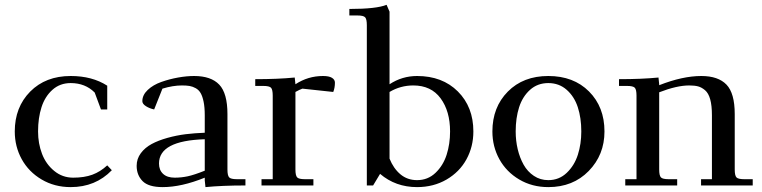

<svg xmlns="http://www.w3.org/2000/svg" viewBox="-20 -766 3147 793"><path d="M41 -223.1Q41 -323.2 104.7 -387.7Q168.5 -452.1 272 -452.1Q360.8 -452.1 422.9 -412.1V-314H397L371.1 -383.8Q332 -422.9 272 -422.9Q227.5 -422.9 196.5 -395Q165.5 -367.2 151.4 -323Q137.2 -278.8 137.2 -223.1Q137.2 -173.3 153.6 -130.6Q169.9 -87.9 203.9 -60.1Q237.8 -32.2 282.2 -32.2Q328.1 -32.2 361.3 -44.4Q394.5 -56.6 422.9 -83L441.9 -63Q374.5 6.8 272 6.8Q205.1 6.8 151.9 -24.7Q98.6 -56.2 69.8 -108.4Q41 -160.6 41 -223.1Z M544.4 -81.1Q544.4 -109.9 561.5 -133.1Q578.6 -156.2 606.2 -171.1Q633.8 -186 671.4 -196.5Q709 -207 746.8 -211.7Q784.7 -216.3 825.7 -217.8V-290Q825.7 -322.8 821 -345.5Q816.4 -368.2 808.8 -381.3Q801.3 -394.5 788.6 -401.6Q775.9 -408.7 763.2 -410.9Q750.5 -413.1 731.4 -413.1Q694.3 -413.1 650.9 -399.9L616.7 -314Q597.7 -317.9 582.8 -327.4Q567.9 -336.9 567.9 -348.1Q567.9 -373.5 590.1 -394.5Q612.3 -415.5 646.2 -427.5Q680.2 -439.5 715.6 -445.8Q751 -452.1 781.7 -452.1Q851.6 -452.1 885.5 -416.5Q919.4 -380.9 919.4 -294.9V-65.9Q919.4 -41 926.5 -33.4Q933.6 -25.9 958.5 -25.9H993.7V0Q898.4 0 828.6 6.8L825.7 -21V-32.2Q729.5 6.8 651.9 6.8Q593.3 6.8 568.8 -18.1Q544.4 -43 544.4 -81.1ZM636.7 -90.8Q636.7 -63.5 653.6 -47.9Q670.4 -32.2 701.7 -32.2Q728.5 -32.2 755.1 -37.8Q781.7 -43.5 825.7 -61V-190.9Q636.7 -185.1 636.7 -90.8Z M1034.2 -411.1V-439Q1127.4 -439 1197.3 -445.8L1200.2 -418Q1252 -452.1 1314 -452.1Q1338.9 -452.1 1351.1 -444.6Q1363.3 -437 1363.3 -424.8Q1363.3 -403.3 1356.4 -386.2L1229 -399.9Q1217.8 -396 1200.2 -386.2V-65.9Q1200.2 -41 1207.3 -33.4Q1214.4 -25.9 1239.3 -25.9H1274.4V0H1060.1V-25.9H1106.4V-371.1Q1106.4 -396 1099.4 -403.6Q1092.3 -411.1 1067.4 -411.1Z M1422.9 -702.1V-729Q1534.7 -729 1576.7 -746.1L1588.9 -717.8V-418Q1640.6 -452.1 1702.6 -452.1Q1807.1 -452.1 1871.1 -388.2Q1935.1 -324.2 1935.1 -223.1Q1935.1 -160.2 1906.5 -107.9Q1877.9 -55.7 1824.2 -24.4Q1770.5 6.8 1702.6 6.8Q1613.8 6.8 1549.8 -47.9L1521 0H1495.1V-662.1Q1495.1 -687 1488 -694.6Q1481 -702.1 1456.1 -702.1ZM1588.9 -110.8Q1605 -70.3 1633.8 -46.1Q1662.6 -22 1702.6 -22Q1747.1 -22 1778.8 -52.2Q1810.5 -82.5 1824.7 -127Q1838.9 -171.4 1838.9 -223.1Q1838.9 -306.6 1799.8 -359.9Q1760.7 -413.1 1687 -413.1Q1634.3 -413.1 1588.9 -386.2Z M2013.7 -223.1Q2013.7 -323.2 2077.4 -387.7Q2141.1 -452.1 2244.6 -452.1Q2349.1 -452.1 2412.8 -388.2Q2476.6 -324.2 2476.6 -223.1Q2476.6 -126.5 2411.6 -59.8Q2346.7 6.8 2244.6 6.8Q2177.7 6.8 2124.5 -24.7Q2071.3 -56.2 2042.5 -108.4Q2013.7 -160.6 2013.7 -223.1ZM2109.9 -223.1Q2109.9 -185.1 2118.2 -149.9Q2126.5 -114.7 2142.6 -85.9Q2158.7 -57.1 2185.1 -39.6Q2211.4 -22 2244.6 -22Q2289.1 -22 2320.8 -52.2Q2352.5 -82.5 2366.7 -127Q2380.9 -171.4 2380.9 -223.1Q2380.9 -278.8 2366.5 -323Q2352.1 -367.2 2320.6 -395Q2289.1 -422.9 2244.6 -422.9Q2200.2 -422.9 2169.2 -395Q2138.2 -367.2 2124 -323Q2109.9 -278.8 2109.9 -223.1Z M2536.6 -411.1V-439Q2629.9 -439 2699.7 -445.8L2702.6 -418V-414.1Q2799.3 -452.1 2876.5 -452.1Q2946.3 -452.1 2980.5 -416.5Q3014.6 -380.9 3014.6 -294.9V-65.9Q3014.6 -41 3021.7 -33.4Q3028.8 -25.9 3053.7 -25.9H3088.9V0H2875.5V-25.9H2920.4V-290Q2920.4 -330.1 2913.3 -355.7Q2906.2 -381.3 2892.1 -393.3Q2877.9 -405.3 2863.3 -409.2Q2848.6 -413.1 2826.7 -413.1Q2775.4 -413.1 2702.6 -384.8V-65.9Q2702.6 -41 2709.7 -33.4Q2716.8 -25.9 2741.7 -25.9H2776.9V0H2562.5V-25.9H2608.9V-371.1Q2608.9 -396 2601.8 -403.6Q2594.7 -411.1 2569.8 -411.1Z"/></svg>

Font: Dihjauti S
Style: Bold
Weight: 700
Designer: T. Christopher White
Version: Version 3.0.0